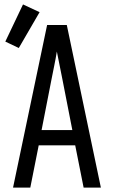

<svg xmlns="http://www.w3.org/2000/svg" viewBox="-20 -848 515 868"><path d="M39 0 193 -735H282L436 0H358L320 -191H155L117 0ZM307 -260 262 -490Q256 -521 249.5 -552.5Q243 -584 237 -615Q232 -584 225.5 -552.5Q219 -521 213 -490L168 -260ZM65 -631 4 -660 84 -828 159 -793Z"/></svg>

Font: Iosevka QP
Style: Regular
Weight: 400
Designer: Belleve Invis
Foundry: Belleve Invis
Version: Version 20.0.0; ttfautohint (v1.8.4)